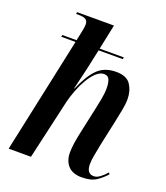

<svg xmlns="http://www.w3.org/2000/svg" viewBox="-141 -856 830 962"><g transform="rotate(20 274.0 -375.0)"><path d="M406 10Q359 10 334.5 -16.5Q310 -43 310 -88Q310 -111 314.5 -140.5Q319 -170 327 -206L355 -335Q360 -358 366.5 -391Q373 -424 373 -452Q373 -479 366 -497Q359 -515 337 -515Q316 -515 295.5 -496Q275 -477 257.5 -447Q240 -417 227 -383Q214 -349 207 -320L134 0H15L147 -617H71L73 -627H149L159 -675Q162 -689 163.5 -699Q165 -709 165 -716Q165 -734 154 -742Q143 -750 115 -750H102L103 -760H300L272 -627H401L399 -617H270L250 -524Q247 -510 241 -484.5Q235 -459 229 -434Q223 -409 220 -396H222Q255 -473 292 -509.5Q329 -546 391 -546Q447 -546 468.5 -513Q490 -480 490 -436Q490 -409 483.5 -377.5Q477 -346 472 -320L441 -176Q435 -144 429.5 -116Q424 -88 424 -67Q424 -16 462 -16Q478 -16 495 -28.5Q512 -41 528 -60L534 -52Q513 -28 485 -9Q457 10 406 10Z"/></g></svg>

Font: Noto Serif Display Condensed SemiBold
Style: Italic
Weight: 600
Width: 3
Italic angle: -12°
Designer: Monotype Design Team
Foundry: Monotype Imaging Inc.
Version: Version 2.009